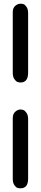

<svg xmlns="http://www.w3.org/2000/svg" viewBox="-20 -769 223 1038"><path d="M49 -131Q49 -153 62.5 -165Q76 -177 91 -177Q99 -177 107 -174Q115 -171 123.5 -158.5Q132 -146 132 -125V197Q132 249 91 249Q82 249 74 246.5Q66 244 57.5 231.5Q49 219 49 198ZM49 -375V-704Q49 -726 62.5 -737.5Q76 -749 91 -749Q100 -749 107.5 -746.5Q115 -744 123.5 -731.5Q132 -719 132 -698V-376Q132 -323 91 -323Q83 -323 74.5 -326Q66 -329 57.5 -341.5Q49 -354 49 -375Z"/></svg>

Font: CMU Sans Serif
Style: Bold
Weight: 700
Version: Version 0.7.0